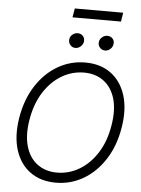

<svg xmlns="http://www.w3.org/2000/svg" viewBox="-67 -1112 860 1173"><g transform="rotate(5 363.0 -526.0)"><path d="M319.8 9.8Q227.1 9.8 162.8 -36.6Q98.6 -83 71.8 -167.7Q44.9 -252.4 63.5 -366.7Q82.5 -480 136.2 -563.2Q189.9 -646.5 267.8 -691.9Q345.7 -737.3 436.5 -737.3Q529.3 -737.3 593.3 -690.7Q657.2 -644 684.1 -559.3Q710.9 -474.6 691.9 -359.9Q673.3 -247.1 619.6 -163.8Q565.9 -80.6 488.5 -35.4Q411.1 9.8 319.8 9.8ZM321.8 -52.2Q395 -52.2 458.7 -90.1Q522.5 -127.9 567.6 -198.7Q612.8 -269.5 628.9 -368.2Q645 -465.3 624.5 -533.7Q604 -602.1 554.4 -638.7Q504.9 -675.3 434.6 -675.3Q361.3 -675.3 297.4 -637.5Q233.4 -599.6 188.2 -528.8Q143.1 -458 126.5 -358.4Q110.8 -262.2 131.6 -193.6Q152.3 -125 202.1 -88.6Q252 -52.2 321.8 -52.2ZM367.2 -820.8Q348.1 -820.8 335.7 -835.9Q323.2 -851.1 326.2 -871.6Q328.6 -888.7 343 -900.1Q357.4 -911.6 374 -911.6Q395 -911.6 407.2 -897.5Q419.4 -883.3 416.5 -861.8Q413.6 -845.7 399.7 -833.3Q385.7 -820.8 367.2 -820.8ZM548.8 -820.8Q529.8 -820.8 517.1 -835.9Q504.4 -851.1 507.8 -871.6Q510.7 -888.2 525.1 -899.9Q539.6 -911.6 555.7 -911.6Q577.1 -911.6 589.4 -897.2Q601.6 -882.8 597.7 -861.8Q594.7 -845.2 581.1 -833Q567.4 -820.8 548.8 -820.8ZM640.1 -1060.5 631.3 -1005.4H334L343.3 -1060.5Z"/></g></svg>

Font: Inter Tight Light
Style: Italic
Weight: 300
Italic angle: -9.39999°
Designer: Rasmus Andersson
Foundry: rsms
Version: Version 3.004